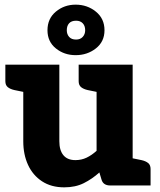

<svg xmlns="http://www.w3.org/2000/svg" viewBox="-20 -797 687 825"><path d="M256 8Q200 8 160.5 -18Q121 -44 100.5 -88.5Q80 -133 80 -190V-519H235V-190Q235 -151 252.5 -130Q270 -109 304 -109Q330 -109 352 -119.5Q374 -130 395 -149V-519H550V0H454Q423 0 416 -26L407 -56Q376 -28 340 -10Q304 8 256 8ZM530 0 544 -118 588 -109Q606 -105 616.5 -96.5Q627 -88 627 -71V0ZM100 -519 86 -401 42 -410Q24 -414 13.5 -422.5Q3 -431 3 -448V-519ZM415 -519 401 -401 357 -410Q339 -414 328.5 -422.5Q318 -431 318 -448V-519ZM305 -560Q256 -560 220 -589Q184 -618 184 -667Q184 -717 220 -747Q256 -777 305 -777Q355 -777 392 -747Q429 -717 429 -667Q429 -618 392 -589Q355 -560 305 -560ZM307 -627Q325 -627 335.5 -638.5Q346 -650 346 -667Q346 -686 335.5 -697Q325 -708 307 -708Q287 -708 277 -697Q267 -686 267 -667Q267 -650 277 -638.5Q287 -627 307 -627Z"/></svg>

Font: Aleo Black
Style: Regular
Weight: 900
Designer: Alessio Laiso
Foundry: Alessio Laiso
Version: Version 2.001;gftools[0.9.29]